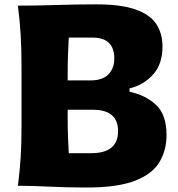

<svg xmlns="http://www.w3.org/2000/svg" viewBox="-20 -835 802 863"><path d="M369.6 7.8Q276.4 7.8 200.4 3.9Q124.5 0 60.5 0Q68.8 -64.9 72.8 -125.7Q76.7 -186.5 76.7 -263.2V-538.6Q76.7 -617.7 72.8 -680.4Q68.8 -743.2 60.5 -809.6Q142.6 -809.6 232.9 -812.5Q323.2 -815.4 412.6 -815.4Q523.9 -815.4 589.1 -792.5Q654.3 -769.5 682.4 -727.1Q710.4 -684.6 710.4 -625.5Q710.4 -547.4 668.2 -500.2Q626 -453.1 562 -437.5V-422.9Q638.2 -405.8 683.3 -361.6Q728.5 -317.4 728.5 -228.5Q728.5 -159.7 696.5 -106.2Q664.6 -52.7 586.4 -22.5Q508.3 7.8 369.6 7.8ZM284.2 -473.6H387.2Q440.4 -473.6 467 -500.5Q493.7 -527.3 493.7 -571.8Q493.7 -666 396.5 -666H289.1Q287.1 -627.9 285.6 -588.1Q284.2 -548.3 284.2 -496.1ZM289.1 -146.5H390.1Q510.7 -146.5 510.7 -245.6Q510.7 -341.8 397 -341.8H284.2V-306.6Q284.2 -256.8 285.6 -219.7Q287.1 -182.6 289.1 -146.5Z"/></svg>

Font: Pinar-DS2-FD ExtraBold
Style: Regular
Weight: 800
Designer: Amin Abedi
Version: Version 3.000